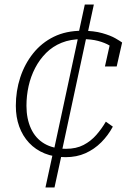

<svg xmlns="http://www.w3.org/2000/svg" viewBox="-20 -683 600 849"><path d="M270 12Q218 12 177.5 -4.5Q137 -21 108.5 -51.5Q80 -82 65 -123.5Q50 -165 50 -215Q50 -281 69.5 -340.5Q89 -400 126.5 -447Q164 -494 218 -520.5Q272 -547 343 -547Q395 -547 432 -536.5Q469 -526 490.5 -513.5Q512 -501 520 -495L496 -389H444L469 -501Q480 -496 486 -490Q492 -484 494 -478Q496 -472 496 -466.5Q496 -461 494 -457Q484 -470 464 -482Q444 -494 414 -502Q384 -510 343 -510Q292 -510 252.5 -494Q213 -478 184 -449Q155 -420 135.5 -382.5Q116 -345 106.5 -302.5Q97 -260 97 -215Q97 -158 117 -114.5Q137 -71 176 -48Q215 -25 272 -25Q317 -25 349.5 -42Q382 -59 406 -86.5Q430 -114 448 -145L479 -123Q458 -84 427.5 -53.5Q397 -23 358 -5.5Q319 12 270 12ZM181 146 214 -6 218 -18 326 -520V-529L355 -663H395L366 -529L362 -519L254 -16V-6L221 146Z"/></svg>

Font: Roboto Serif Thin
Style: Italic
Weight: 250
Italic angle: -10°
Version: Version 1.007